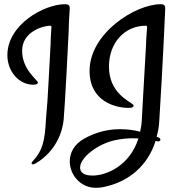

<svg xmlns="http://www.w3.org/2000/svg" viewBox="-20 -717 855 911"><path d="M311 -677C311 -692 304 -697 288 -697C190 -697 15 -601 15 -455C15 -379 69 -315 138 -315C154 -315 160 -320 160 -325C160 -337 85 -385 85 -476C85 -569 188 -595 218 -595C222 -595 224 -593 224 -589C224 -579 220 -537 220 -505C213 -382 209 -295 205 -236L198 -150C193 -46 181 -1 136 47C132 51 130 54 130 57C130 61 132 63 137 63C140 63 145 60 148 59C249 0 277 -97 282 -148C287 -199 306 -556 306 -573C306 -612 311 -668 311 -677ZM764 -677C764 -692 759 -697 742 -697C622 -697 405 -559 405 -381C405 -234 530 -205 591 -205C607 -205 614 -210 614 -215C614 -217 613 -219 611 -221C595 -237 497 -275 497 -401C497 -515 572 -595 672 -595C675 -595 678 -593 678 -588C678 -578 673 -535 673 -505L657 -225L653 -150C652 -129 649 -109 645 -92C616 -100 582 -104 549 -104C496 -104 438 -92 379 -59C331 -32 311 9 311 48C311 114 363 174 434 174C451 174 468 172 486 167C589 143 681 71 718 -48C725 -47 730 -46 731 -46C738 -46 741 -50 741 -55C741 -59 738 -62 732 -65L723 -68C730 -92 735 -119 736 -148C752 -402 764 -668 764 -677ZM419 116C378 116 360 101 360 78C360 32 440 -32 522 -51C554 -58 583 -61 611 -61C620 -61 629 -60 637 -60C595 70 485 116 419 116Z"/></svg>

Font: Engagement
Style: Regular
Weight: 400
Designer: Astigmatic (AOETI)
Foundry: Astigmatic (AOETI)
Version: Version 1.000